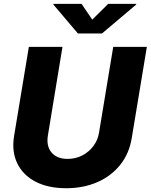

<svg xmlns="http://www.w3.org/2000/svg" viewBox="-20 -972 786 1001"><path d="M324.7 9.3Q230.5 9.3 164.8 -25.1Q99.1 -59.6 69.6 -121.3Q40 -183.1 53.7 -264.6L130.4 -727.5H305.7L230 -267.6Q220.2 -210.9 248.5 -177.2Q276.9 -143.6 332 -143.6Q374 -143.6 408.9 -161.6Q443.8 -179.7 466.8 -210.4Q489.7 -241.2 496.1 -279.3L570.3 -727.5H745.6L667 -252.9Q653.8 -171.4 606.7 -112.5Q559.6 -53.7 487.1 -22.2Q414.6 9.3 324.7 9.3ZM405.3 -951.7 460.9 -869.6 543.9 -951.7H690.4L689.9 -948.2L511.7 -797.4H386.2L258.3 -948.2L258.8 -951.7Z"/></svg>

Font: Inter Extra Bold
Style: Italic
Weight: 800
Italic angle: -9.39999°
Designer: Rasmus Andersson
Foundry: rsms
Version: Version 4.000;git-3c8e0fc